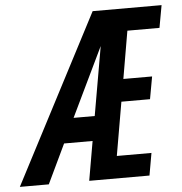

<svg xmlns="http://www.w3.org/2000/svg" viewBox="-87 -760 765 809"><g transform="rotate(-5 295.0 -355.5)"><path d="M512.7 0H257.8L286.6 -166H166L86.9 0H-35.6L334.5 -710.9H626L608.9 -616.2H473.1L438.5 -415H560.1L543 -320.3H421.9L382.8 -94.2H529.3ZM304.7 -270 355.5 -561.5 215.3 -270Z"/></g></svg>

Font: Roboto Mono Medium
Style: Italic
Weight: 500
Designer: Google
Version: Version 2.000985; 2015; ttfautohint (v1.3)